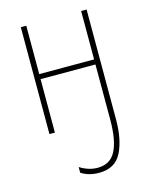

<svg xmlns="http://www.w3.org/2000/svg" viewBox="-116 -602 714 916"><g transform="rotate(-15 241.5 -144.0)"><path d="M375 -528V-289H104V-528H77V0H104V-264H375V8Q375 110 348 162.5Q321 215 258 215Q214 215 171 188V216Q208 240 259 240Q338 240 370 177.5Q402 115 402 14V-528Z"/></g></svg>

Font: Noto Sans Display SemiCondensed Thin
Style: Regular
Weight: 250
Width: 4
Designer: Monotype Design team
Foundry: Monotype Imaging Inc.
Version: 1.000